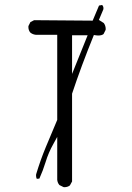

<svg xmlns="http://www.w3.org/2000/svg" viewBox="-20 -781 540 783"><path d="M273.9 -479.5V-637.2H337.4ZM242.2 -17.6Q255.9 -17.6 265.1 -24.9L273.9 -41V-398.9Q311.5 -512.2 362.8 -638.2Q375 -636.2 380.4 -636.2Q395 -636.2 402.3 -642.1L410.6 -658.7Q411.1 -660.6 411.1 -662.1Q411.1 -676.3 403.3 -687L383.3 -699.7L401.4 -742.7Q401.9 -745.1 401.9 -747.6Q401.9 -754.9 396.5 -760.7L383.8 -758.3L357.9 -696.8L119.1 -698.7L104 -690.9L96.2 -675.3Q95.7 -673.3 95.7 -671.9Q95.7 -657.7 103.5 -648.4Q112.8 -640.6 125.5 -639.2H213.4V-292Q189.5 -235.8 167 -181.6Q144.5 -127.4 127.4 -70.3Q127 -67.9 127 -65.4Q127 -58.6 129.4 -52.7L130.9 -51.8L140.6 -52.7Q155.3 -85.4 166 -120.1Q177.7 -158.7 197.8 -194.3L213.4 -222.7V-47.4Q214.8 -35.2 222.2 -26.4L238.8 -18.1Q240.7 -17.6 242.2 -17.6Z"/></svg>

Font: NaikaiFont
Style: Light
Weight: 300
Version: Version 1.89